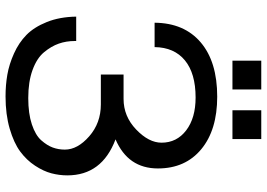

<svg xmlns="http://www.w3.org/2000/svg" viewBox="-155 -785 963 693"><g transform="rotate(90 326.5 -438.5)"><path d="M334 -59Q390 -59 429 -72Q468 -85 486.5 -106Q505 -127 512.5 -147.5Q520 -168 520 -191Q520 -237 472 -279Q424 -321 357 -321H249V-403H337Q400 -403 447.5 -448.5Q495 -494 495 -540Q495 -595 450.5 -629Q406 -663 332 -663Q245 -663 198 -624.5Q151 -586 150 -515H62Q63 -622 133 -681.5Q203 -741 329 -741Q449 -741 518.5 -683.5Q588 -626 588 -527Q588 -419 483 -374Q613 -325 613 -200Q613 -171 605.5 -142.5Q598 -114 578 -83.5Q558 -53 527 -30Q496 -7 444.5 8Q393 23 328 23Q287 23 249.5 16.5Q212 10 173 -7.5Q134 -25 106 -52.5Q78 -80 59.5 -126Q41 -172 40 -232H128V-227Q128 -196 137.5 -169Q147 -142 168.5 -116Q190 -90 232.5 -74.5Q275 -59 334 -59ZM303 -900V-796H199V-900ZM482 -900V-796H378V-900Z"/></g></svg>

Font: ColatingCofangSans
Style: Regular
Weight: 400
Foundry: GNU
Version: Version 412.227;June 27, 2022;FontCreator 11.0.0.2412 32-bit